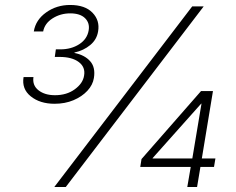

<svg xmlns="http://www.w3.org/2000/svg" viewBox="-20 -753 952 773"><path d="M198.5 0 753.9 -727.3H800.1L244.7 0ZM544.7 -81 549.7 -112.6 789.4 -386.4H837.4L792.6 -115.1H847.3L841.6 -81H786.9L773.4 0H734L747.9 -81ZM754.3 -115.1 791.2 -335.6H789.8L594.5 -116.5V-115.1ZM199.9 -335.2Q141 -335.2 103.9 -365.1Q66.8 -394.9 74.9 -442.8H114.7Q109.7 -409.4 134.9 -389.6Q160.2 -369.7 201.3 -369.7Q248.6 -369.7 281.2 -393.6Q313.9 -417.6 318.5 -448.5Q324.6 -482.6 297.2 -503.2Q269.9 -523.8 219.8 -523.8H200.6L204.9 -554.3H223Q267 -554.3 299.2 -575.1Q331.3 -595.9 337 -631Q342 -660.5 322.3 -679.9Q302.6 -699.2 262.8 -699.2Q223.4 -699.2 191.6 -679Q159.8 -658.7 153.8 -626.4H116.1Q123.6 -672.9 165.7 -702.9Q207.7 -733 262.4 -733Q322.4 -733 352.5 -701.7Q382.5 -670.5 375 -626.8Q369.7 -593.4 343.2 -571.6Q316.8 -549.7 279.8 -541.5V-539.8Q320.7 -531.6 342.9 -506.7Q365.1 -481.9 358 -438.9Q353.7 -411.2 331.9 -387.6Q310 -364 275.9 -349.6Q241.8 -335.2 199.9 -335.2Z"/></svg>

Font: Inter UI Extra Light
Style: Italic
Weight: 200
Italic angle: -9.39999°
Designer: Rasmus Andersson
Foundry: rsms
Version: 3.2;8d6f07862